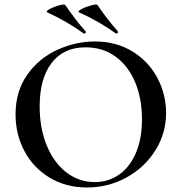

<svg xmlns="http://www.w3.org/2000/svg" viewBox="-20 -820 806 852"><path d="M49 -312Q49 -415 101 -488.5Q153 -562 234.5 -599Q316 -636 401 -636Q496 -636 568 -591.5Q640 -547 678.5 -474Q717 -401 717 -319Q717 -228 669 -152Q621 -76 540.5 -32Q460 12 366 12Q273 12 200.5 -31.5Q128 -75 88.5 -149.5Q49 -224 49 -312ZM610 -290Q610 -383 579.5 -455.5Q549 -528 492.5 -569Q436 -610 360 -610Q262 -610 209 -540.5Q156 -471 156 -348Q156 -252 187 -175.5Q218 -99 274 -55.5Q330 -12 400 -12Q460 -12 507.5 -44.5Q555 -77 582.5 -140Q610 -203 610 -290ZM331 -765Q322 -769 341.5 -779.5Q361 -790 385.5 -796.5Q410 -803 413 -797Q458 -731 503 -681Q504 -680 504 -678Q504 -675 501 -672.5Q498 -670 495 -671Q417 -727 331 -765ZM190 -765Q181 -769 200 -779.5Q219 -790 243.5 -796.5Q268 -803 270 -797Q290 -768 313.5 -737Q337 -706 360 -681Q361 -680 361 -678Q361 -675 358.5 -672.5Q356 -670 352 -671Q276 -726 190 -765Z"/></svg>

Font: Cormorant Unicase SemiBold
Style: Regular
Weight: 600
Designer: Christian Thalmann (Catharsis Fonts)
Foundry: Catharsis Fonts
Version: Version 4.000